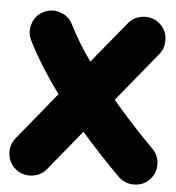

<svg xmlns="http://www.w3.org/2000/svg" viewBox="-49 -604 672 732"><g transform="rotate(5 287.5 -237.5)"><path d="M37.1 64.9Q10.7 43.5 7.3 8.3Q3.9 -26.9 25.4 -53.2L173.8 -234.9Q138.7 -282.7 107.7 -332Q76.7 -381.3 52.2 -430.2Q37.1 -460.9 48.1 -493.9Q59.1 -526.9 89.8 -542Q120.6 -557.1 153.6 -546.1Q186.5 -535.2 201.7 -504.4Q217.8 -472.2 238.5 -438Q259.3 -403.8 283.7 -369.1L413.6 -527.3Q435.1 -553.7 470.2 -557.1Q505.4 -560.5 531.7 -539.1Q558.1 -517.6 561.5 -482.4Q564.9 -447.3 543.5 -420.9L389.2 -232.4Q429.2 -185.1 470 -140.9Q510.7 -96.7 548.3 -59.1Q572.8 -35.2 572.8 -0.2Q572.8 34.7 548.3 59.1Q524.4 83 489.5 83Q454.6 83 430.2 59.1Q395 23.9 357.2 -16.4Q319.3 -56.6 281.2 -100.6L155.3 53.2Q133.8 79.6 98.6 83Q63.5 86.4 37.1 64.9Z"/></g></svg>

Font: Mikhak Black
Style: Regular
Weight: 900
Designer: Amin Abedi
Version: Version 3.3